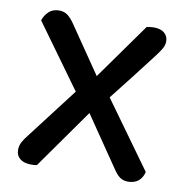

<svg xmlns="http://www.w3.org/2000/svg" viewBox="-72 -683 739 760"><g transform="rotate(10 297.0 -303.0)"><path d="M294 -234 125 5Q120 6 114.5 6.5Q109 7 103 7Q73 7 57 -6Q41 -19 41 -41Q41 -58 48.5 -72.5Q56 -87 70 -104L226 -308L42 -562Q48 -582 64 -597.5Q80 -613 106 -613Q126 -613 140 -602.5Q154 -592 169 -570L297 -383L458 -609Q463 -610 471 -611Q479 -612 487 -612Q515 -612 529.5 -599Q544 -586 544 -566Q544 -551 536 -537Q528 -523 515 -506Q478 -457 440 -408.5Q402 -360 362 -309L554 -43Q549 -20 533 -6.5Q517 7 491 7Q472 7 458.5 -2.5Q445 -12 430 -35Z"/></g></svg>

Font: Baloo Chettan 2 Medium
Style: Regular
Weight: 500
Designer: Maithili Shingre, Unnati Kotecha and Ek Type
Foundry: Ek Type
Version: Version 1.640;hotconv 1.0.111;makeotfexe 2.5.65597; ttfautoh